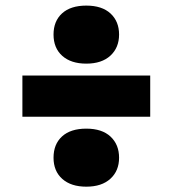

<svg xmlns="http://www.w3.org/2000/svg" viewBox="-20 -732 632 703"><path d="M296 -499Q240 -499 208 -527.5Q176 -556 176 -605.5Q176 -654.5 207.2 -683Q238.5 -711.5 296 -711.5Q353.5 -711.5 384.8 -682.5Q416 -653.5 416 -605.5Q416 -557.5 384.2 -528.2Q352.5 -499 296 -499ZM62 -304.5V-455.5H530V-304.5ZM296 -48.5Q240 -48.5 208 -77Q176 -105.5 176 -154.5Q176 -204 207.2 -232.5Q238.5 -261 296 -261Q353.5 -261 384.8 -231.8Q416 -202.5 416 -154.5Q416 -106.5 384.2 -77.5Q352.5 -48.5 296 -48.5Z"/></svg>

Font: Encode Sans Exp XBd
Style: Regular
Weight: 800
Width: 7
Designer: Multiple Designers
Foundry: Impallari Type
Version: Version 3.002; ttfautohint (v1.8.3) -l 8 -r 50 -G 200 -x 14 